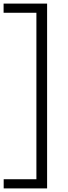

<svg xmlns="http://www.w3.org/2000/svg" viewBox="-39 -828 381 1068"><path d="M-18.5 220V169H163.5V-757H-19V-808H223V220Z"/></svg>

Font: Encode Sans Condensed Thin Light
Style: Regular
Weight: 300
Version: Version 3.002